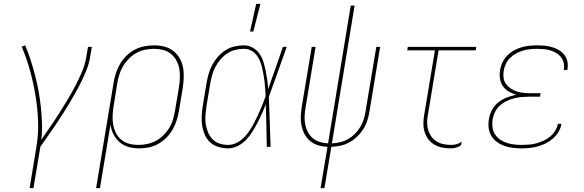

<svg xmlns="http://www.w3.org/2000/svg" viewBox="-20 -764 3040 999"><path d="M134 215 170 -3Q181 -71 178 -138.5Q175 -206 164 -271Q153 -336 135.5 -399Q118 -462 93 -521L111 -528Q127 -491 139.5 -451.5Q152 -412 162.5 -372Q173 -332 180.5 -291Q188 -250 192.5 -208Q197 -166 198.5 -123Q200 -80 195 -37Q218 -71 242 -105.5Q266 -140 288 -174.5Q310 -209 331.5 -245Q353 -281 372 -317.5Q391 -354 407 -391.5Q423 -429 429 -468L438 -520H458L449 -468Q444 -436 432 -405Q420 -374 405.5 -344Q391 -314 374.5 -284.5Q358 -255 340.5 -226Q323 -197 305 -168.5Q287 -140 267.5 -111.5Q248 -83 228.5 -55.5Q209 -28 190 0L154 215Z M480 215 571 -333Q575 -358 583 -383Q591 -408 604.5 -431Q618 -454 637.5 -473.5Q657 -493 681 -505.5Q705 -518 730.5 -523Q756 -528 781 -528Q809 -528 835 -521.5Q861 -515 881 -499.5Q901 -484 914 -462Q927 -440 932 -414.5Q937 -389 936 -361.5Q935 -334 931 -307L911 -187Q907 -162 899 -137.5Q891 -113 878 -90Q865 -67 845.5 -47.5Q826 -28 802.5 -15Q779 -2 753.5 3Q728 8 703 8Q675 8 648.5 0.5Q622 -7 602.5 -24Q583 -41 570.5 -65Q558 -89 555 -116L500 215ZM700 -10Q723 -10 746.5 -15Q770 -20 791.5 -31.5Q813 -43 831 -61Q849 -79 861.5 -100Q874 -121 880.5 -144Q887 -167 891 -190L911 -310Q915 -334 916 -358.5Q917 -383 913 -406Q909 -429 898 -449Q887 -469 869.5 -483.5Q852 -498 829 -504Q806 -510 781 -510Q758 -510 734.5 -505Q711 -500 690 -488.5Q669 -477 651 -459Q633 -441 620.5 -420Q608 -399 601 -376Q594 -353 590 -330L571 -211Q567 -187 566 -162.5Q565 -138 569 -115Q573 -92 583.5 -71.5Q594 -51 611.5 -36.5Q629 -22 652 -16Q675 -10 700 -10Z M1167 8Q1141 8 1116.5 0.5Q1092 -7 1074 -23Q1056 -39 1046 -62Q1036 -85 1032 -110Q1028 -135 1029.5 -161Q1031 -187 1035 -213L1055 -333Q1059 -357 1066 -381Q1073 -405 1085 -427.5Q1097 -450 1114.5 -469.5Q1132 -489 1154 -503Q1176 -517 1200.5 -522.5Q1225 -528 1249 -528Q1274 -528 1295 -516Q1316 -504 1329.5 -485Q1343 -466 1350 -443.5Q1357 -421 1362 -397Q1367 -373 1370.5 -349Q1374 -325 1375 -300Q1395 -355 1414 -410Q1433 -465 1452 -520H1472Q1448 -455 1425.5 -390Q1403 -325 1379 -260Q1382 -195 1383.5 -130Q1385 -65 1388 0H1368Q1367 -55 1366 -110.5Q1365 -166 1363 -222Q1354 -197 1343 -173Q1332 -149 1320 -125.5Q1308 -102 1293.5 -79Q1279 -56 1260.5 -36.5Q1242 -17 1217 -4.5Q1192 8 1167 8ZM1167 -10Q1187 -10 1207 -19Q1227 -28 1243 -42.5Q1259 -57 1271.5 -74.5Q1284 -92 1294.5 -110.5Q1305 -129 1314 -148Q1323 -167 1331.5 -186Q1340 -205 1347.5 -224.5Q1355 -244 1362 -263Q1361 -282 1360 -301Q1359 -320 1356.5 -339Q1354 -358 1351 -376.5Q1348 -395 1343.5 -413Q1339 -431 1332 -448Q1325 -465 1313.5 -479Q1302 -493 1285.5 -501.5Q1269 -510 1249 -510Q1227 -510 1204.5 -504.5Q1182 -499 1162.5 -486Q1143 -473 1127.5 -455Q1112 -437 1101 -416.5Q1090 -396 1084 -374Q1078 -352 1074 -330L1054 -210Q1051 -187 1049 -163.5Q1047 -140 1050.5 -118Q1054 -96 1062.5 -75.5Q1071 -55 1086 -39.5Q1101 -24 1122.5 -17Q1144 -10 1167 -10ZM1281 -600 1313 -744H1335L1298 -600Z M1648 215 1684 0Q1659 -1 1635.5 -8Q1612 -15 1594 -30Q1576 -45 1565 -65.5Q1554 -86 1549 -109.5Q1544 -133 1545 -158Q1546 -183 1550 -208L1602 -520H1622L1570 -205Q1566 -183 1565 -160.5Q1564 -138 1568 -117Q1572 -96 1581.5 -77.5Q1591 -59 1607 -45.5Q1623 -32 1644 -25.5Q1665 -19 1687 -18L1805 -735H1825L1707 -18Q1728 -19 1749.5 -24Q1771 -29 1790.5 -40Q1810 -51 1826 -67Q1842 -83 1854 -102.5Q1866 -122 1872.5 -143Q1879 -164 1882 -185L1938 -520H1958L1902 -182Q1898 -158 1890.5 -135Q1883 -112 1869.5 -91Q1856 -70 1837.5 -52.5Q1819 -35 1797 -23Q1775 -11 1751 -6Q1727 -1 1704 0L1668 215Z M2327 8Q2304 8 2282 4Q2260 0 2241 -11Q2222 -22 2209 -39Q2196 -56 2189.5 -77Q2183 -98 2183 -120.5Q2183 -143 2187 -166L2243 -502H2099L2102 -520H2458L2455 -502H2262L2206 -164Q2202 -143 2202.5 -123Q2203 -103 2209 -84.5Q2215 -66 2226.5 -51Q2238 -36 2254.5 -26.5Q2271 -17 2290 -13.5Q2309 -10 2330 -10Q2343 -10 2356.5 -14Q2370 -18 2382 -26L2379 -8Q2367 0 2353.5 4Q2340 8 2327 8Z M2692 8Q2669 8 2646 5Q2623 2 2602.5 -5.5Q2582 -13 2564.5 -26Q2547 -39 2536 -58Q2525 -77 2522.5 -99.5Q2520 -122 2524 -145Q2528 -169 2540 -192Q2552 -215 2573 -231.5Q2594 -248 2617.5 -257Q2641 -266 2666 -271Q2645 -277 2626.5 -288Q2608 -299 2596.5 -316Q2585 -333 2581.5 -355Q2578 -377 2582 -399Q2585 -420 2594.5 -439.5Q2604 -459 2619.5 -475Q2635 -491 2654 -501.5Q2673 -512 2693.5 -518Q2714 -524 2734.5 -526Q2755 -528 2775 -528Q2796 -528 2815.5 -526Q2835 -524 2853.5 -518.5Q2872 -513 2888 -503.5Q2904 -494 2916 -479Q2928 -464 2932 -445Q2936 -426 2933 -406L2932 -400H2913L2914 -405Q2917 -422 2912.5 -439Q2908 -456 2897.5 -468.5Q2887 -481 2873 -489Q2859 -497 2843 -502Q2827 -507 2809 -508.5Q2791 -510 2774 -510Q2756 -510 2737.5 -508Q2719 -506 2701.5 -501Q2684 -496 2666.5 -486.5Q2649 -477 2635 -463.5Q2621 -450 2612.5 -432.5Q2604 -415 2601 -397Q2598 -378 2600 -360Q2602 -342 2612 -328Q2622 -314 2636.5 -304Q2651 -294 2668 -288.5Q2685 -283 2703 -281Q2721 -279 2740 -279H2793L2790 -261H2737Q2717 -261 2697 -259.5Q2677 -258 2657 -253Q2637 -248 2617.5 -239Q2598 -230 2581.5 -215.5Q2565 -201 2556 -182Q2547 -163 2543 -143Q2540 -122 2542.5 -102Q2545 -82 2555 -66Q2565 -50 2580.5 -39Q2596 -28 2614.5 -21.5Q2633 -15 2653 -12.5Q2673 -10 2693 -10Q2712 -10 2731.5 -11.5Q2751 -13 2770 -18Q2789 -23 2807.5 -31.5Q2826 -40 2842 -53Q2858 -66 2868.5 -83.5Q2879 -101 2883 -120H2902L2901 -119Q2898 -98 2886 -78Q2874 -58 2857 -43Q2840 -28 2819.5 -18Q2799 -8 2777.5 -2Q2756 4 2734.5 6Q2713 8 2692 8Z"/></svg>

Font: Iosevka Thin Oblique
Style: Regular
Weight: 100
Italic angle: -9°
Monospace: yes
Designer: Belleve Invis
Foundry: Belleve Invis
Version: Version 32.5.0; ttfautohint (v1.8.4)